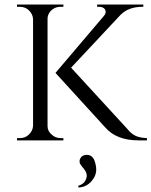

<svg xmlns="http://www.w3.org/2000/svg" viewBox="-20 -620 669 848"><path d="M249 -10C233 -10 219 -15 208 -26C196 -36 190 -48 190 -63C190 -63 190 -537 190 -537C190 -537 190 -537 190 -537C190 -547 193 -556 198 -564C198 -564 198 -564 198 -564C210 -581 227 -590 248 -590C248 -590 260 -590 260 -590C260 -590 260 -600 260 -600C260 -600 55 -600 55 -600C55 -600 55 -590 55 -590C55 -590 67 -590 67 -590C67 -590 67 -590 67 -590C83 -590 97 -585 108 -574C119 -563 125 -551 126 -536C126 -536 126 -64 126 -64C126 -64 126 -64 126 -64C125 -49 119 -37 108 -26C97 -15 83 -10 67 -10C67 -10 55 -10 55 -10C55 -10 55 0 55 0C55 0 260 0 260 0C260 0 260 -10 260 -10C260 -10 249 -10 249 -10C249 -10 249 -10 249 -10ZM629 -10C629 -10 629 -10 629 -10C608 -11 592 -14 579 -20C566 -26 554 -36 542 -51C542 -51 294 -321 294 -321C294 -321 512 -554 512 -554C512 -554 512 -554 512 -554C536 -578 568 -590 609 -590C609 -590 613 -590 613 -590C613 -590 613 -600 613 -600C613 -600 409 -600 409 -600C409 -600 409 -590 409 -590C409 -590 418 -590 418 -590C418 -590 418 -590 418 -590C430 -590 439 -586 444 -578C449 -569 447 -560 440 -551C440 -551 225 -298 225 -298C225 -298 445 -57 445 -57C445 -57 445 -57 445 -57C478 -19 527 0 592 0C592 0 629 0 629 0C629 0 629 -10 629 -10ZM334 81C331 87 331 93 332 99C332 99 332 99 332 99C333 102 334 104 336 107C338 110 340 113 341 114C342 116 344 118 347 121C350 124 351 127 352 128C352 128 352 128 352 128C365 144 367 161 356 179C356 179 356 179 356 179C351 189 340 196 325 201C325 201 327 208 327 208C327 208 327 208 327 208C354 207 376 194 392 170C392 170 392 170 392 170C401 157 405 143 405 129C405 116 402 101 396 86C389 71 378 64 363 64C363 64 363 64 363 64C349 64 339 70 334 81C334 81 334 81 334 81Z"/></svg>

Font: Cinzel Utterance
Style: Regular
Weight: 500
Designer: Natanael Gama
Foundry: ""
Version: ""